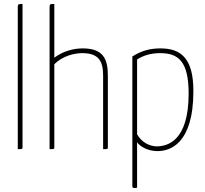

<svg xmlns="http://www.w3.org/2000/svg" viewBox="-20 -755 1039 972"><path d="M94 -735C76 -735 70 -735 70 -720V0C93 0 94 0 94 -10Z M231 0C254 0 255 0 255 -10V-430C297 -472 356 -486 397 -486C482 -486 502 -442 502 -373V0C526 0 526 0 526 -10V-373C526 -456 503 -510 399 -510C353 -510 301 -497 255 -463V-735C236 -735 231 -735 231 -720Z M650 188C650 194 654 197 661 197C665 197 669 196 674 195V-35C687 -15 727 10 777 10C837 10 959 -22 959 -294C959 -458 898 -510 792 -510C737 -510 694 -497 650 -469ZM674 -454C707 -475 745 -486 791 -486C884 -486 935 -443 935 -281C935 -39 826 -15 775 -14C738 -14 697 -34 674 -75Z"/></svg>

Font: Yanone Kaffeesatz Extra Light
Style: Regular
Weight: 200
Designer: Yanone (Cyrillic: Daniel Pouzeot & Huerta Tipografica)
Foundry: Yanone
Version: Version 1.100;PS 001.100;hotconv 1.0.70;makeotf.lib2.5.58329